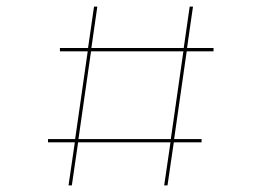

<svg xmlns="http://www.w3.org/2000/svg" viewBox="-20 -650 790 580"><path d="M534 -495H255L217 -230H496ZM187 -90 206 -220H125V-230H207L245 -495H161V-505H246L264 -630H274L256 -505H535L553 -630H563L545 -505H625V-495H544L506 -230H589V-220H505L486 -90H476L495 -220H216L197 -90Z"/></svg>

Font: Bungee Hairline
Style: Regular
Weight: 400
Designer: David Jonathan Ross
Foundry: David Jonathan Ross
Version: Version 1.001;PS 1.0;hotconv 1.0.72;makeotf.lib2.5.5900